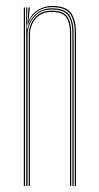

<svg xmlns="http://www.w3.org/2000/svg" viewBox="-20 -625 333 645"><path d="M231.2 0V-514Q231.2 -556 215.2 -578.5Q199.2 -601 154.2 -601Q126.2 -601 104.6 -585.6Q83 -570.2 74 -542.5H72L75.8 -600H80V-596.2L75.8 -555.5H76.8Q85.5 -577.8 107.4 -591.4Q129.2 -605 154.2 -605Q201.8 -605 218.5 -581.5Q235.2 -558 235.2 -514V0ZM60 0V-600H64V0ZM68 0V-600H72L70 -527.8H72Q77.8 -556.5 99.4 -576.8Q121 -597 154.2 -597Q198.2 -597 212.8 -574.6Q227.2 -552.2 227.2 -514V0H223.2V-514Q223.2 -552 209 -572.5Q194.8 -593 154.2 -593Q124.8 -593 106.8 -579Q88.8 -565 80.6 -545.4Q72.5 -525.8 72.5 -508.8V0ZM76.5 0V-508.8Q76.5 -525.8 84 -544.4Q91.5 -563 108.5 -576Q125.5 -589 154.2 -589Q192.2 -589 205.8 -569.6Q219.2 -550.2 219.2 -514V0H215.2V-514Q215.2 -548.2 202.6 -566.6Q190 -585 154.2 -585Q127.5 -585 111.2 -572.9Q95 -560.8 87.8 -543.1Q80.5 -525.5 80.5 -508.8V0Z"/></svg>

Font: Big Shoulders Inline Display Thin
Style: Regular
Weight: 100
Designer: Patric King
Foundry: XO Type Co
Version: Version 1.000